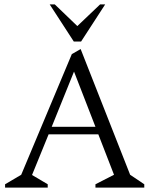

<svg xmlns="http://www.w3.org/2000/svg" viewBox="-20 -849 676 869"><path d="M3 0V-15L76 -58L305 -604L345 -627L569 -58L633 -15V0H412V-15L496 -58L425 -241H200L125 -57L196 -15V0ZM214 -275H412L315 -525ZM314 -661 205 -829H228L330 -731L433 -829H456L347 -661Z"/></svg>

Font: Ancizar Serif Light
Style: Regular
Weight: 300
Designer: Cesar Puertas, Viviana Monsalve, Julian Moncada, Julian Prieto, Jose Castro, Felipe Aragon, Mariel Hernandez, Sara Alarc
Version: Version 8.100